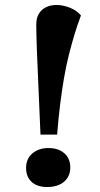

<svg xmlns="http://www.w3.org/2000/svg" viewBox="-20 -737 404 773"><path d="M129 -522Q128 -545 127.5 -565.5Q127 -586 126.5 -604Q126 -622 126 -638Q126 -664 136 -681Q146 -698 164.5 -707.5Q183 -717 208 -717Q232 -717 260 -706.5Q288 -696 306 -675Q292 -638 280 -598.5Q268 -559 257 -515Q246 -471 237.5 -421.5Q229 -372 222 -315.5Q215 -259 210 -195H143ZM85 -61Q85 -98 110.5 -119.5Q136 -141 175 -141Q215 -141 239 -120Q263 -99 263 -62Q263 -38 251 -20Q239 -2 218 7Q197 16 170 16Q130 16 107.5 -4.5Q85 -25 85 -61Z"/></svg>

Font: Literata
Style: Bold Italic
Weight: 700
Italic angle: -2°
Designer: Latin by Veronika Burian and Jose Scaglione. Greek by Irene Vlachou. Cyrillic by Vera Evstafieva
Foundry: TypeTogether
Version: Version 3.103;gftools[0.9.29]